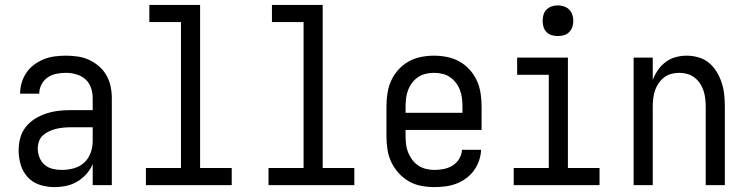

<svg xmlns="http://www.w3.org/2000/svg" viewBox="-20 -755 3040 783"><path d="M202 8Q172 8 143 -1Q114 -10 93.5 -32Q73 -54 64.5 -83Q56 -112 56 -142Q56 -167 62.5 -192Q69 -217 85 -237Q101 -257 122.5 -270.5Q144 -284 168.5 -292Q193 -300 218 -303Q243 -306 269 -306H358V-355Q358 -376 351 -397Q344 -418 328 -432Q312 -446 291 -452Q270 -458 249 -458Q229 -458 209.5 -454Q190 -450 174 -439Q158 -428 149 -410Q140 -392 140 -373H62Q62 -396 68.5 -418Q75 -440 88 -459Q101 -478 119.5 -491.5Q138 -505 159 -513.5Q180 -522 203 -525Q226 -528 249 -528Q273 -528 297 -524.5Q321 -521 343 -511Q365 -501 383.5 -485Q402 -469 414 -448Q426 -427 431 -403Q436 -379 436 -355V0H358V-86Q349 -64 332.5 -45.5Q316 -27 295 -14.5Q274 -2 250 3Q226 8 202 8ZM232 -62Q256 -62 280.5 -68.5Q305 -75 323 -91.5Q341 -108 349.5 -131.5Q358 -155 358 -180V-236H269Q254 -236 238.5 -234.5Q223 -233 208.5 -229.5Q194 -226 180 -219.5Q166 -213 155 -203Q144 -193 139 -178.5Q134 -164 134 -149Q134 -131 141 -113Q148 -95 162 -83Q176 -71 194.5 -66.5Q213 -62 232 -62Z M575 0V-70H718V-665H589V-735H796V-70H925V0Z M1075 0V-70H1218V-665H1089V-735H1296V-70H1425V0Z M1752 8Q1725 8 1698 3Q1671 -2 1647.5 -15.5Q1624 -29 1605.5 -49.5Q1587 -70 1575.5 -94.5Q1564 -119 1560 -146Q1556 -173 1556 -200V-320Q1556 -347 1560 -374Q1564 -401 1575 -425.5Q1586 -450 1604.5 -470.5Q1623 -491 1646 -504Q1669 -517 1696 -522.5Q1723 -528 1750 -528Q1777 -528 1804 -522.5Q1831 -517 1854 -504Q1877 -491 1895.5 -470.5Q1914 -450 1925 -425.5Q1936 -401 1940 -374Q1944 -347 1944 -320V-225H1634V-200Q1634 -183 1636 -166Q1638 -149 1644.5 -133Q1651 -117 1661.5 -103Q1672 -89 1686.5 -79.5Q1701 -70 1718 -66Q1735 -62 1752 -62Q1771 -62 1790.5 -66Q1810 -70 1826 -80Q1842 -90 1852.5 -107Q1863 -124 1864 -144H1942Q1941 -121 1933.5 -99.5Q1926 -78 1912.5 -59.5Q1899 -41 1880.5 -27.5Q1862 -14 1841 -6Q1820 2 1797 5Q1774 8 1752 8ZM1866 -295V-320Q1866 -337 1864 -354Q1862 -371 1856 -387Q1850 -403 1839.5 -417Q1829 -431 1815 -440.5Q1801 -450 1784 -454Q1767 -458 1750 -458Q1733 -458 1716 -454Q1699 -450 1685 -440.5Q1671 -431 1660.5 -417Q1650 -403 1644 -387Q1638 -371 1636 -354Q1634 -337 1634 -320V-295Z M2075 0V-70H2218V-450H2089V-520H2296V-70H2425V0ZM2255 -608Q2242 -608 2230 -611.5Q2218 -615 2209 -624Q2200 -633 2196.5 -645Q2193 -657 2193 -670Q2193 -683 2196.5 -695Q2200 -707 2209 -716Q2218 -725 2230 -729Q2242 -733 2255 -733Q2268 -733 2280 -729Q2292 -725 2301 -716Q2310 -707 2314 -695Q2318 -683 2318 -670Q2318 -657 2314 -645Q2310 -633 2301 -624Q2292 -615 2280 -611.5Q2268 -608 2255 -608Z M2564 0V-520H2642V-429Q2650 -450 2663 -469Q2676 -488 2694.5 -502Q2713 -516 2735.5 -522Q2758 -528 2780 -528Q2805 -528 2829 -521Q2853 -514 2871.5 -498.5Q2890 -483 2903 -461.5Q2916 -440 2923.5 -416.5Q2931 -393 2933.5 -368.5Q2936 -344 2936 -320V0H2858V-320Q2858 -337 2856 -353.5Q2854 -370 2849 -385.5Q2844 -401 2834.5 -415Q2825 -429 2812 -439Q2799 -449 2783 -453.5Q2767 -458 2750 -458Q2733 -458 2717 -453.5Q2701 -449 2688 -439Q2675 -429 2665.5 -415Q2656 -401 2651 -385.5Q2646 -370 2644 -353.5Q2642 -337 2642 -320V0Z"/></svg>

Font: Iosevka NFM
Style: Regular
Weight: 400
Monospace: yes
Designer: Belleve Invis
Foundry: Belleve Invis
Version: Version 29.0.4; ttfautohint (v1.8.4);Nerd Fonts 3.3.0